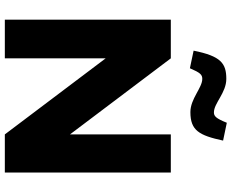

<svg xmlns="http://www.w3.org/2000/svg" viewBox="-100 -836 936 775"><g transform="rotate(90 367.5 -448.0)"><path d="M59 -670V0H215V-407L522 0H676V-670H522V-263L215 -670ZM184 -762 255 -747C273 -789 281 -797 298 -797C334 -797 378 -749 432 -749C506 -749 526 -784 547 -881L475 -896C457 -851 448 -844 433 -844C396 -844 354 -894 298 -894C235 -894 206 -872 184 -762Z"/></g></svg>

Font: LT Wave Alt Black
Style: Regular
Weight: 900
Designer: Daniel Lyons
Version: Version 2.5 (Glyphs App)